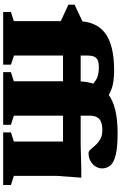

<svg xmlns="http://www.w3.org/2000/svg" viewBox="210 -990 779 1240"><g transform="rotate(90 600.0 -369.5)"><path d="M930.5 -386.5H218.5L116 -372L9.5 -421.5V-461L125 -515.5L239.5 -500.5H914L1066.5 -504.5H1127L1115.5 -347.5V-69L1174.5 -50V0H834.5V-50L893.5 -69V-422.5ZM397 0H57V-50L116 -69V-476Q116 -538 135 -583.2Q154 -628.5 193 -658Q232 -687.5 292.2 -702Q352.5 -716.5 435 -716.5Q482.5 -716.5 520.5 -709.2Q558.5 -702 590.8 -682.8Q623 -663.5 653 -627.5L551.5 -547Q530 -576.5 499.8 -597.2Q469.5 -618 415 -618Q386 -618 369 -610.8Q352 -603.5 345 -587Q338 -570.5 338 -543V-70L397 -50ZM726.5 -69 785.5 -50V0H445.5V-50L504.5 -69V-476Q504.5 -546.5 524.8 -596.2Q545 -646 586.2 -677.5Q627.5 -709 690.5 -724Q753.5 -739 839 -739Q928 -739 977.5 -727.5Q1027 -716 1047 -693.5Q1067 -671 1067 -638Q1067 -617 1054.8 -597Q1042.5 -577 1020.5 -564.2Q998.5 -551.5 969 -551.5Q956 -551.5 944.2 -565Q932.5 -578.5 917.2 -596Q902 -613.5 878.8 -627Q855.5 -640.5 819.5 -640.5Q788 -640.5 767.5 -632.2Q747 -624 736.8 -606.2Q726.5 -588.5 726.5 -559.5Z"/></g></svg>

Font: Newsreader 9pt ExtraBold
Style: Regular
Weight: 800
Designer: Hugues Gentile
Foundry: Production Type
Version: Version 1.003